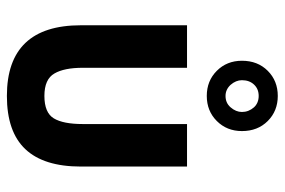

<svg xmlns="http://www.w3.org/2000/svg" viewBox="-155 -669 830 560"><g transform="rotate(90 260.0 -389.0)"><path d="M53.7 -210V-519.5H177.7V-215.8Q177.7 -161.1 194.3 -132.8Q210.9 -103.5 259.8 -103.5Q308.6 -103.5 325.2 -130.9Q341.8 -158.2 341.8 -215.8V-519.5H465.8V-210Q465.8 -101.6 415 -47.9Q364.3 5.9 259.8 5.9Q53.7 5.9 53.7 -210ZM186.5 -606.4Q157.2 -635.7 157.2 -679.7Q157.2 -725.6 186.5 -754.9Q215.8 -784.2 259.8 -784.2Q303.7 -784.2 333 -754.9Q362.3 -725.6 362.3 -679.7Q362.3 -635.7 333 -606.4Q303.7 -577.1 259.8 -577.1Q215.8 -577.1 186.5 -606.4ZM293 -646.5Q306.6 -662.1 306.6 -679.7Q306.6 -699.2 293 -714.8Q280.3 -728.5 259.8 -728.5Q239.3 -728.5 226.6 -714.8Q213.9 -701.2 213.9 -679.7Q213.9 -662.1 227.5 -646.5Q241.2 -631.8 259.8 -631.8Q280.3 -631.8 293 -646.5Z"/></g></svg>

Font: DINish
Style: Bold
Weight: 700
Designer: Bert Driehuis
Foundry: Playbeing
Version: Version 3.008; git-95204e4c-release